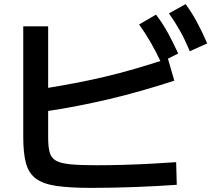

<svg xmlns="http://www.w3.org/2000/svg" viewBox="-20 -875 1040 933"><path d="M424 38Q320 38 254.5 28.5Q189 19 154 -7.5Q119 -34 106 -82.5Q93 -131 93 -209V-747H214V-207Q214 -161 221.5 -134Q229 -107 252.5 -94Q276 -81 323 -76.5Q370 -72 450 -72Q513 -72 581.5 -74Q650 -76 715.5 -79.5Q781 -83 836 -87L839 23Q795 26 742 29Q689 32 633 34Q577 36 523 37Q469 38 424 38ZM171 -441Q259 -455 335.5 -469.5Q412 -484 485 -501Q558 -518 633.5 -540Q709 -562 796 -590L827 -483Q668 -431 513 -394Q358 -357 190 -332ZM762 -573Q736 -628 711 -671Q686 -714 656 -756L738 -804Q771 -761 796 -715Q821 -669 846 -615ZM902 -626Q879 -682 854.5 -725.5Q830 -769 801 -810L882 -855Q914 -811 938.5 -765Q963 -719 987 -664Z"/></svg>

Font: M PLUS 2 Thin SemiBold
Style: Regular
Weight: 600
Version: Version 1.001